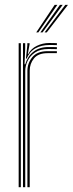

<svg xmlns="http://www.w3.org/2000/svg" viewBox="-20 -780 303 800"><path d="M75.8 0V-600H85V-577.8L82.2 -512.2H85.2Q95 -545.5 119.6 -564.8Q144.2 -584 182.2 -584Q191.5 -584 200.8 -583.9Q210 -583.8 217 -583.5V-575.2Q209.8 -575.5 200.1 -575.6Q190.5 -575.8 181.2 -575.8Q147.8 -575.8 126.5 -561.6Q105.2 -547.5 95.2 -526.4Q85.2 -505.2 85.2 -484.5V0ZM57.8 0V-600H66.8V0ZM94.2 0V-485.2Q94.2 -516.5 114.5 -541.6Q134.8 -566.8 178.5 -566.8Q188 -566.8 197.9 -566.8Q207.8 -566.8 217 -566.8V-558.5Q207.8 -558.5 197.9 -558.5Q188 -558.5 178.5 -558.5Q139.2 -558.5 121.5 -536.5Q103.8 -514.5 103.8 -485.5V0ZM88 -535.8 93.8 -590.8V-600H103.2V-595.5L96 -555H97.8Q109.5 -577.5 133.8 -589.1Q158 -600.8 185 -600.8Q192 -600.8 199.8 -600.6Q207.5 -600.5 217 -600.2V-592Q208.5 -592.2 200.8 -592.4Q193 -592.5 185.5 -592.5Q153.2 -592.5 128.4 -579Q103.5 -565.5 91 -535.8ZM131 -645 207.8 -759.8H219L139.8 -645ZM165.8 -645 252 -759.8H263.2L174.8 -645ZM148.2 -645 229.8 -759.8H241.2L157.2 -645Z"/></svg>

Font: Big Shoulders Inline Display Thin Light
Style: Regular
Weight: 300
Version: Version 2.002